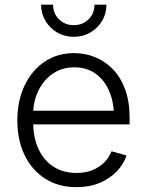

<svg xmlns="http://www.w3.org/2000/svg" viewBox="-20 -773 614 805"><path d="M300.8 11.7Q224.6 11.7 168.9 -24.2Q113.3 -60.1 83 -123Q52.7 -186 52.7 -268.1Q52.7 -350.1 82.8 -413.8Q112.8 -477.5 166.5 -513.9Q220.2 -550.3 291 -550.3Q336.9 -550.3 378.7 -533.4Q420.4 -516.6 453.1 -482.9Q485.8 -449.2 504.6 -398.4Q523.4 -347.7 523.4 -279.3V-251.5H95.2V-308.6H487.8L457.5 -287.6Q457.5 -345.7 437.5 -391.8Q417.5 -438 380.4 -464.4Q343.3 -490.7 291 -490.7Q239.7 -490.7 200.9 -463.9Q162.1 -437 140.6 -392.1Q119.1 -347.2 119.1 -293V-260.3Q119.1 -196.3 141.4 -148.4Q163.6 -100.6 204.3 -74.2Q245.1 -47.9 301.3 -47.9Q339.4 -47.9 368.7 -60.1Q397.9 -72.3 418 -93Q438 -113.8 447.8 -138.7L510.7 -121.1Q498.5 -85 470 -54.9Q441.4 -24.9 398.7 -6.6Q356 11.7 300.8 11.7ZM289.1 -618.7Q251 -618.7 220 -636.7Q189 -654.8 170.7 -685.3Q152.3 -715.8 152.3 -753.4H202.6Q202.6 -716.3 227.5 -691.9Q252.4 -667.5 289.1 -667.5Q326.2 -667.5 351.1 -691.9Q376 -716.3 376 -753.4H426.3Q426.3 -715.8 408 -685.3Q389.6 -654.8 358.9 -636.7Q328.1 -618.7 289.1 -618.7Z"/></svg>

Font: Inter 16pt Light
Style: Regular
Weight: 300
Version: Version 4.001;git-66647c0bb